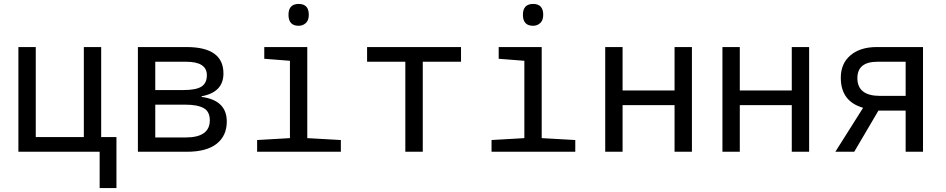

<svg xmlns="http://www.w3.org/2000/svg" viewBox="-20 -777 4841 983"><path d="M576.2 186H490.2V0H74.2V-536.1H163.1V-75.2H409.2V-536.1H498V-75.2H576.2Z M1012.2 -284.2V-280.8Q1141.1 -263.7 1141.1 -154.8Q1141.1 -82 1089.4 -41Q1037.6 0 936 0H686V-536.1H935.1Q1124 -536.1 1124 -400.9Q1124 -304.7 1012.2 -284.2ZM774.9 -460.9V-315.9H918Q983.4 -315.9 1011.2 -333.5Q1039.1 -351.1 1039.1 -392.1Q1039.1 -460.9 933.1 -460.9ZM774.9 -241.2V-73.2H930.2Q1054.2 -73.2 1054.2 -161.1Q1054.2 -206.1 1022.5 -223.6Q990.7 -241.2 928.2 -241.2Z M1509.3 -756.8Q1561 -756.8 1561 -701.2Q1561 -672.9 1545.7 -658.9Q1530.3 -645 1509.3 -645Q1457 -645 1457 -701.2Q1457 -756.8 1509.3 -756.8ZM1464.4 -465.8 1333 -476.1V-536.1H1553.2V-69.8L1725.1 -60.1V0H1296.4V-60.1L1464.4 -69.8Z M2340.3 -460.9H2144.5V0H2055.2V-460.9H1859.4V-536.1H2340.3Z M2709.5 -756.8Q2761.2 -756.8 2761.2 -701.2Q2761.2 -672.9 2745.8 -658.9Q2730.5 -645 2709.5 -645Q2657.2 -645 2657.2 -701.2Q2657.2 -756.8 2709.5 -756.8ZM2664.6 -465.8 2533.2 -476.1V-536.1H2753.4V-69.8L2925.3 -60.1V0H2496.6V-60.1L2664.6 -69.8Z M3167.5 -536.1V-314H3433.6V-536.1H3522.5V0H3433.6V-238.8H3167.5V0H3078.6V-536.1Z M3767.6 -536.1V-314H4033.7V-536.1H4122.6V0H4033.7V-238.8H3767.6V0H3678.7V-536.1Z M4353.5 0H4256.8L4398.9 -225.1Q4284.7 -257.8 4284.7 -378.9Q4284.7 -452.1 4334.5 -494.1Q4384.3 -536.1 4468.8 -536.1H4705.6V0H4616.7V-210.9H4477.5ZM4616.7 -286.1V-460.9H4472.7Q4369.6 -460.9 4369.6 -377Q4369.6 -286.1 4485.8 -286.1Z"/></svg>

Font: WenQuanYi Micro Hei Mono
Style: Regular
Weight: 400
Foundry: Ascender Corporation
Version: Version 0.2.0-beta